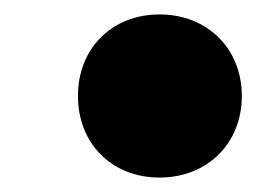

<svg xmlns="http://www.w3.org/2000/svg" viewBox="-20 -564 370 266"><path d="M201 -318C267 -318 315 -365 315 -431C315 -497 267 -544 201 -544C135 -544 88 -497 88 -431C88 -365 135 -318 201 -318Z"/></svg>

Font: Venom Sans
Style: Bd
Weight: 700
Version: Version 1.001